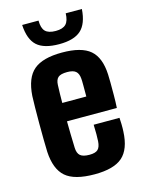

<svg xmlns="http://www.w3.org/2000/svg" viewBox="-120 -861 706 941"><g transform="rotate(-15 233.0 -390.5)"><path d="M299 -227H430Q431 -218 431.5 -195.5Q432 -173 431 -157Q427 -68 383 -29.5Q339 9 242 9Q139 9 94.5 -30Q50 -69 45 -157Q44 -183 43.5 -222Q43 -261 43 -303.5Q43 -346 43.5 -382.5Q44 -419 45 -441Q51 -532 96.5 -570.5Q142 -609 240 -609Q339 -609 383 -571Q427 -533 431 -447Q432 -435 432 -406Q432 -377 432 -342.5Q432 -308 430 -277H177Q177 -245 178 -212Q179 -179 180 -142Q181 -114 195 -102Q209 -90 242 -90Q272 -90 284.5 -102Q297 -114 299 -143Q300 -158 300 -178Q300 -198 299 -227ZM240 -510Q207 -510 194 -498.5Q181 -487 180 -461Q179 -437 178.5 -414.5Q178 -392 178 -370H300Q300 -400 300 -426.5Q300 -453 299 -461Q297 -487 283.5 -498.5Q270 -510 240 -510ZM87 -790H170Q170 -752 186 -735.5Q202 -719 239 -719Q275 -719 291 -735.5Q307 -752 308 -790H390Q385 -716 349.5 -684Q314 -652 239 -652Q162 -652 126.5 -684Q91 -716 87 -790Z"/></g></svg>

Font: Big Shoulders Text ExtraBold
Style: Regular
Weight: 800
Designer: Patric King
Foundry: XO Type Co
Version: Version 1.000; ttfautohint (v1.8.2)